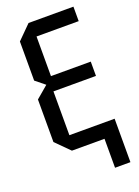

<svg xmlns="http://www.w3.org/2000/svg" viewBox="-161 -769 724 997"><g transform="rotate(-20 201.5 -270.0)"><path d="M115 0 40 -75V-310L107 -367L55 -409V-625L130 -700H378V-620H145V-401H365V-322H130V-80H380V160H295V0Z"/></g></svg>

Font: Tektur SemiCondensed
Style: Regular
Weight: 400
Width: 4
Designer: Adam Jagosz
Foundry: Adam Jagosz
Version: Version 1.005;gftools[0.9.30]